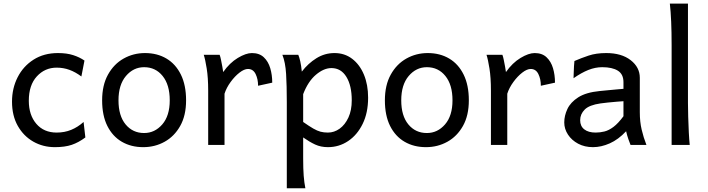

<svg xmlns="http://www.w3.org/2000/svg" viewBox="-20 -801 3915 1061"><path d="M441.9 -127 451.7 -41.5Q414.6 -13.7 376.5 -0.7Q338.4 12.2 283.2 12.2Q217.8 12.2 164.1 -18.3Q110.4 -48.8 78.4 -105.2Q46.4 -161.6 46.4 -239.3Q46.4 -313 77.4 -374Q108.4 -435.1 165.5 -471.4Q222.7 -507.8 300.3 -507.8Q349.1 -507.8 384.5 -496.3Q419.9 -484.9 446.8 -466.3L429.7 -378.4Q397 -402.8 363.8 -415Q330.6 -427.2 293 -427.2Q228 -427.2 183.6 -378.9Q139.2 -330.6 139.2 -244.1Q139.2 -165.5 180.7 -116.9Q222.2 -68.4 293 -68.4Q336.9 -68.4 373.5 -83.5Q410.2 -98.6 441.9 -127Z M544.4 -246.6Q544.4 -330.6 576.9 -388.9Q609.4 -447.3 663.3 -477.5Q717.3 -507.8 781.2 -507.8Q848.6 -507.8 899.7 -477.5Q950.7 -447.3 979.5 -388.9Q1008.3 -330.6 1008.3 -246.6Q1008.3 -162.6 975.8 -105Q943.4 -47.4 889.6 -17.6Q835.9 12.2 771.5 12.2Q704.6 12.2 653.3 -17.6Q602.1 -47.4 573.2 -105Q544.4 -162.6 544.4 -246.6ZM634.8 -246.6Q634.8 -161.1 674.1 -113.5Q713.4 -65.9 776.4 -65.9Q835.4 -65.9 876.7 -113.5Q918 -161.1 918 -246.6Q918 -332.5 878.7 -381.1Q839.4 -429.7 776.4 -429.7Q717.3 -429.7 676 -381.1Q634.8 -332.5 634.8 -246.6Z M1220.7 0H1130.4V-300.3Q1130.4 -372.1 1122.3 -422.4Q1114.3 -472.7 1106 -498H1193.8Q1197.8 -487.8 1201.4 -469.7Q1205.1 -451.7 1208.5 -433.1Q1211.9 -414.6 1213.4 -402.8Q1249 -453.6 1293.9 -480.7Q1338.9 -507.8 1372.1 -507.8Q1413.1 -507.8 1437.7 -484.6Q1462.4 -461.4 1473.4 -424.3Q1484.4 -387.2 1484.4 -344.2L1406.2 -327.1Q1406.2 -363.8 1392.6 -391.8Q1378.9 -419.9 1350.1 -419.9Q1329.6 -419.9 1303.5 -399.7Q1277.3 -379.4 1254.4 -347.9Q1231.4 -316.4 1220.7 -283.2Z M1540.5 -498H1628.4Q1633.8 -485.8 1639.2 -462.4Q1644.5 -439 1647.9 -405.3Q1682.6 -450.7 1728.5 -479.2Q1774.4 -507.8 1828.6 -507.8Q1884.3 -507.8 1926 -476.1Q1967.8 -444.3 1991 -388.7Q2014.2 -333 2014.2 -261.2Q2014.2 -177.7 1984.1 -116.5Q1954.1 -55.2 1903.8 -21.5Q1853.5 12.2 1792 12.2Q1752.9 12.2 1721.4 -2.4Q1689.9 -17.1 1655.3 -41.5V73.2Q1655.3 131.8 1658.2 169.9Q1661.1 208 1667.5 239.3H1564.9Q1564.9 177.7 1564.9 106Q1564.9 34.2 1564.9 -34.4Q1564.9 -103 1564.9 -157Q1564.9 -210.9 1564.9 -236.8Q1564.9 -328.1 1561 -392.3Q1557.1 -456.5 1540.5 -498ZM1655.3 -280.8V-127Q1689 -103.5 1710.9 -90.8Q1732.9 -78.1 1751.2 -73.2Q1769.5 -68.4 1792 -68.4Q1826.7 -68.4 1856.7 -89.8Q1886.7 -111.3 1905.3 -151.4Q1923.8 -191.4 1923.8 -246.6Q1923.8 -328.1 1894 -376.5Q1864.3 -424.8 1811.5 -424.8Q1769.5 -424.8 1726.1 -388.2Q1682.6 -351.6 1655.3 -280.8Z M2106.9 -246.6Q2106.9 -330.6 2139.4 -388.9Q2171.9 -447.3 2225.8 -477.5Q2279.8 -507.8 2343.8 -507.8Q2411.1 -507.8 2462.2 -477.5Q2513.2 -447.3 2542 -388.9Q2570.8 -330.6 2570.8 -246.6Q2570.8 -162.6 2538.3 -105Q2505.9 -47.4 2452.1 -17.6Q2398.4 12.2 2334 12.2Q2267.1 12.2 2215.8 -17.6Q2164.6 -47.4 2135.7 -105Q2106.9 -162.6 2106.9 -246.6ZM2197.3 -246.6Q2197.3 -161.1 2236.6 -113.5Q2275.9 -65.9 2338.9 -65.9Q2397.9 -65.9 2439.2 -113.5Q2480.5 -161.1 2480.5 -246.6Q2480.5 -332.5 2441.2 -381.1Q2401.9 -429.7 2338.9 -429.7Q2279.8 -429.7 2238.5 -381.1Q2197.3 -332.5 2197.3 -246.6Z M2783.2 0H2692.9V-300.3Q2692.9 -372.1 2684.8 -422.4Q2676.8 -472.7 2668.5 -498H2756.3Q2760.3 -487.8 2763.9 -469.7Q2767.6 -451.7 2771 -433.1Q2774.4 -414.6 2775.9 -402.8Q2811.5 -453.6 2856.4 -480.7Q2901.4 -507.8 2934.6 -507.8Q2975.6 -507.8 3000.2 -484.6Q3024.9 -461.4 3035.9 -424.3Q3046.9 -387.2 3046.9 -344.2L2968.8 -327.1Q2968.8 -363.8 2955.1 -391.8Q2941.4 -419.9 2912.6 -419.9Q2892.1 -419.9 2866 -399.7Q2839.8 -379.4 2816.9 -347.9Q2793.9 -316.4 2783.2 -283.2Z M3515.6 -371.1V-180.7Q3515.6 -127.9 3525.9 -84.5Q3536.1 -41 3552.2 0H3464.4Q3459.5 -11.7 3452.4 -32Q3445.3 -52.2 3439.9 -75.7Q3397 -29.8 3349.6 -8.8Q3302.2 12.2 3256.8 12.2Q3210.9 12.2 3175 -6.8Q3139.2 -25.9 3118.7 -57.1Q3098.1 -88.4 3098.1 -124.5Q3098.1 -161.6 3115.5 -198.7Q3132.8 -235.8 3175.5 -263.2Q3218.3 -290.5 3293.5 -297.9Q3310.5 -299.8 3337.9 -302.2Q3365.2 -304.7 3390.4 -307.1Q3415.5 -309.6 3425.3 -310.1V-346.7Q3425.3 -391.1 3394.3 -410.4Q3363.3 -429.7 3308.1 -429.7Q3269.5 -429.7 3231 -414.3Q3192.4 -398.9 3149.4 -368.7Q3149.9 -379.4 3150.4 -397.9Q3150.9 -416.5 3151.9 -435.1Q3152.8 -453.6 3154.3 -463.9Q3191.4 -480 3232.9 -493.9Q3274.4 -507.8 3330.1 -507.8Q3414.6 -507.8 3465.1 -468.5Q3515.6 -429.2 3515.6 -371.1ZM3425.3 -158.7V-241.7Q3413.1 -241.2 3388.7 -239Q3364.3 -236.8 3339.1 -234.4Q3314 -231.9 3298.3 -229.5Q3236.3 -220.7 3211.2 -195.6Q3186 -170.4 3186 -136.7Q3186 -104 3208.7 -86.2Q3231.4 -68.4 3271.5 -68.4Q3296.4 -68.4 3320.6 -74.5Q3344.7 -80.6 3370.4 -99.9Q3396 -119.1 3425.3 -158.7Z M3781.7 -781.2V-231.9Q3781.7 -200.7 3783 -156.2Q3784.2 -111.8 3786.4 -69.3Q3788.6 -26.9 3791.5 0H3691.4V-551.8Q3691.4 -694.8 3681.6 -781.2Z"/></svg>

Font: Andika LitF DSA DSG
Style: Regular
Weight: 400
Designer: Victor Gaultney, Annie Olsen, Julie Remington, Don Collingsworth, Eric Hays, Becca Hirsbrunner
Foundry: SIL International
Version: Version 6.200 ; LitF DSA DSG; ttfautohint (v1.8.3.10-c5d8)